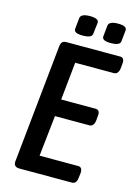

<svg xmlns="http://www.w3.org/2000/svg" viewBox="-128 -932 715 1001"><g transform="rotate(15 229.0 -431.5)"><path d="M80 0Q46 0 50 -33L115 -667Q117 -684 123.5 -692Q130 -700 148 -700H436Q461 -700 457 -666L455 -643Q451 -608 426 -608H218L197 -404H383Q408 -404 404 -370L402 -347Q398 -312 373 -312H188L164 -92H372Q397 -92 394 -58L391 -35Q388 0 363 0ZM371 -755Q345 -755 334 -761Q323 -767 324 -779L330 -838Q333 -863 382 -863Q431 -863 428 -838L422 -779Q420 -755 371 -755ZM219 -755Q193 -755 182 -761Q171 -767 172 -779L178 -838Q181 -863 230 -863Q280 -863 277 -838L270 -779Q269 -755 219 -755Z"/></g></svg>

Font: Asap Condensed Condensed Medium
Style: Italic
Weight: 500
Width: 3
Italic angle: -6°
Designer: Pablo Cosgaya
Foundry: Omnibus-Type
Version: Version 3.001; ttfautohint (v1.8.4.7-5d5b)